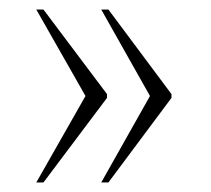

<svg xmlns="http://www.w3.org/2000/svg" viewBox="-20 -471 442 402"><path d="M192 -89 294 -270 192 -451H207L339 -274V-266L207 -89ZM56 -89 159 -270 56 -451H71L204 -274V-266L71 -89Z"/></svg>

Font: Noto Serif Display Condensed ExtraLight
Style: Regular
Weight: 200
Width: 3
Designer: Monotype Design Team
Foundry: Monotype Imaging Inc.
Version: Version 2.009